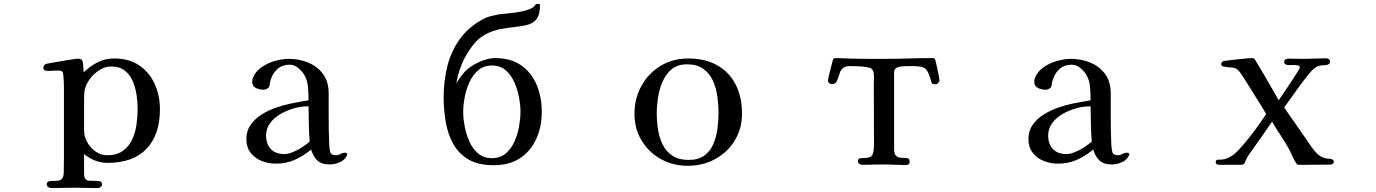

<svg xmlns="http://www.w3.org/2000/svg" viewBox="-20 -841 7040 982"><path d="M684 -284Q684 -318 678.5 -355.5Q673 -393 659 -426Q645 -459 618 -480Q591 -501 548 -501Q518 -501 489 -483Q460 -465 439.5 -437Q419 -409 413 -380Q411 -369 410.5 -356.5Q410 -344 410 -332Q410 -292 410 -253Q410 -214 410 -174Q410 -143 426 -114Q442 -85 469 -66Q496 -47 528 -47Q577 -47 608 -69Q639 -91 655.5 -126.5Q672 -162 678 -203.5Q684 -245 684 -284ZM798 -282Q798 -152 729.5 -80Q661 -8 530 -8Q496 -8 466 -20Q436 -32 410 -53V44Q410 67 417.5 75Q425 83 438.5 83.5Q452 84 469 84Q480 84 491 86.5Q502 89 502 103Q502 110 494.5 115.5Q487 121 480 121Q450 121 420.5 120Q391 119 361 119Q331 119 301 120Q271 121 241 121Q234 121 226.5 115.5Q219 110 219 103Q219 91 227.5 87.5Q236 84 247.5 84Q259 84 266 84Q288 84 297 73Q306 62 306 41Q306 22 306.5 4Q307 -14 307 -33V-346Q307 -371 307 -395.5Q307 -420 305 -444Q304 -452 303 -462.5Q302 -473 295 -477Q291 -480 282.5 -480Q274 -480 269 -480Q259 -480 248 -479Q237 -478 226 -478Q219 -478 210.5 -481Q202 -484 202 -493Q202 -506 212 -513Q213 -514 229 -517Q245 -520 268.5 -524Q292 -528 316 -532Q340 -536 357.5 -538.5Q375 -541 379 -541Q386 -541 391.5 -539Q397 -537 401 -531Q403 -529 404.5 -515.5Q406 -502 407 -488.5Q408 -475 408 -471Q441 -503 479.5 -522.5Q518 -542 565 -542Q640 -542 692 -506.5Q744 -471 771 -412Q798 -353 798 -282Z M1564 -117Q1560 -162 1559.5 -207Q1559 -252 1558 -297H1551Q1520 -297 1484 -287Q1448 -277 1415.5 -258.5Q1383 -240 1362 -212Q1341 -184 1341 -148Q1341 -104 1365.5 -78.5Q1390 -53 1434 -53Q1454 -53 1479 -63.5Q1504 -74 1527 -89Q1550 -104 1564 -117ZM1756 -53Q1756 -49 1755 -47Q1743 -22 1717.5 -11Q1692 0 1666 0Q1625 0 1604 -19.5Q1583 -39 1571 -76Q1532 -43 1487.5 -23.5Q1443 -4 1391 -4Q1353 -4 1318 -18Q1283 -32 1261.5 -60Q1240 -88 1240 -130Q1240 -172 1262 -203Q1284 -234 1318.5 -255.5Q1353 -277 1392 -290.5Q1431 -304 1465 -311Q1488 -316 1511.5 -320Q1535 -324 1558 -328Q1558 -356 1555.5 -392Q1553 -428 1539 -453Q1529 -473 1507.5 -491.5Q1486 -510 1463 -510Q1421 -510 1395.5 -485Q1370 -460 1361 -420Q1360 -416 1359.5 -410Q1359 -404 1357 -399Q1355 -392 1346 -387Q1337 -382 1329 -382Q1309 -382 1289.5 -390.5Q1270 -399 1270 -423Q1270 -435 1274 -444Q1287 -476 1318 -497.5Q1349 -519 1387 -529.5Q1425 -540 1456 -540Q1511 -540 1557.5 -520.5Q1604 -501 1632.5 -462Q1661 -423 1661 -363Q1661 -336 1661 -308.5Q1661 -281 1661 -254Q1661 -215 1661.5 -176.5Q1662 -138 1664 -100Q1665 -81 1669 -64Q1673 -47 1699 -47Q1710 -47 1721.5 -53.5Q1733 -60 1745 -60Q1747 -60 1751.5 -58Q1756 -56 1756 -53Z M2642 -269Q2642 -302 2634.5 -342.5Q2627 -383 2610.5 -420.5Q2594 -458 2566 -482Q2538 -506 2496 -506Q2455 -506 2426.5 -482Q2398 -458 2381 -420.5Q2364 -383 2356.5 -342.5Q2349 -302 2349 -269Q2349 -236 2356.5 -195.5Q2364 -155 2380.5 -117.5Q2397 -80 2425.5 -56Q2454 -32 2496 -32Q2538 -32 2566.5 -56Q2595 -80 2611.5 -117.5Q2628 -155 2635 -195.5Q2642 -236 2642 -269ZM2751 -269Q2751 -193 2723 -131Q2695 -69 2640.5 -32.5Q2586 4 2505 4Q2426 4 2376 -25.5Q2326 -55 2298.5 -104.5Q2271 -154 2260 -216Q2249 -278 2249 -344Q2249 -425 2267.5 -500.5Q2286 -576 2330 -638.5Q2374 -701 2448 -742Q2468 -753 2490 -758.5Q2512 -764 2534 -768Q2551 -770 2578.5 -772.5Q2606 -775 2635.5 -780Q2665 -785 2688.5 -794Q2712 -803 2720 -819L2724 -821H2730Q2732 -821 2737 -820.5Q2742 -820 2742 -816Q2742 -773 2728.5 -750Q2715 -727 2688 -717.5Q2661 -708 2622 -704Q2582 -700 2541 -692.5Q2500 -685 2463 -665Q2427 -646 2402 -614Q2377 -582 2358 -547Q2325 -485 2314 -414Q2333 -447 2356 -473Q2374 -492 2400.5 -508Q2427 -524 2457 -534Q2487 -544 2512 -544Q2593 -544 2646 -506.5Q2699 -469 2725 -406.5Q2751 -344 2751 -269Z M3655 -264Q3655 -305 3649 -348Q3643 -391 3626 -428.5Q3609 -466 3577 -489Q3545 -512 3494 -512Q3446 -512 3416 -487.5Q3386 -463 3369 -424Q3352 -385 3345.5 -342Q3339 -299 3339 -262Q3339 -221 3345.5 -179Q3352 -137 3369.5 -101.5Q3387 -66 3419 -44.5Q3451 -23 3502 -23Q3552 -23 3582.5 -45.5Q3613 -68 3628.5 -104.5Q3644 -141 3649.5 -183Q3655 -225 3655 -264ZM3775 -261Q3775 -183 3738 -122.5Q3701 -62 3638 -27.5Q3575 7 3497 7Q3422 7 3360 -27.5Q3298 -62 3261.5 -122.5Q3225 -183 3225 -259Q3225 -337 3260.5 -401.5Q3296 -466 3358.5 -504Q3421 -542 3501 -542Q3587 -542 3648.5 -507Q3710 -472 3742.5 -409Q3775 -346 3775 -261Z M4785 -431Q4785 -424 4778.5 -417Q4772 -410 4764 -410Q4751 -410 4747.5 -414.5Q4744 -419 4741 -430Q4731 -466 4720.5 -481Q4710 -496 4691.5 -499.5Q4673 -503 4638 -503Q4626 -503 4605.5 -502.5Q4585 -502 4569 -496Q4553 -490 4553 -471V-80Q4553 -56 4561 -46.5Q4569 -37 4581 -35Q4593 -33 4604.5 -33.5Q4616 -34 4624 -31Q4632 -28 4632 -14Q4632 -1 4624.5 1Q4617 3 4606 3Q4580 3 4553.5 1.5Q4527 0 4501 0Q4473 0 4445.5 1Q4418 2 4390 2Q4383 2 4375.5 -3Q4368 -8 4368 -15Q4368 -30 4378.5 -31.5Q4389 -33 4400 -33Q4436 -33 4443 -51Q4450 -69 4450 -100V-139Q4450 -207 4449.5 -274.5Q4449 -342 4449 -409Q4449 -423 4450 -436Q4451 -449 4449 -462Q4448 -476 4441.5 -485Q4435 -494 4421 -496Q4398 -501 4374 -502Q4350 -503 4327 -503Q4304 -503 4292.5 -493.5Q4281 -484 4276 -470.5Q4271 -457 4267 -443.5Q4263 -430 4256.5 -420.5Q4250 -411 4234 -411Q4227 -411 4221 -416Q4215 -421 4215 -429Q4215 -432 4218 -447Q4221 -462 4226 -481Q4231 -500 4235 -515.5Q4239 -531 4240 -535Q4242 -542 4247.5 -543Q4253 -544 4260 -544Q4280 -544 4299.5 -542.5Q4319 -541 4339 -541Q4381 -540 4423 -540Q4465 -540 4507 -540Q4568 -540 4628 -542Q4688 -544 4749 -544Q4757 -544 4761 -540Q4763 -539 4766.5 -523.5Q4770 -508 4774.5 -488Q4779 -468 4782 -451.5Q4785 -435 4785 -431Z M5564 -117Q5560 -162 5559.5 -207Q5559 -252 5558 -297H5551Q5520 -297 5484 -287Q5448 -277 5415.5 -258.5Q5383 -240 5362 -212Q5341 -184 5341 -148Q5341 -104 5365.5 -78.5Q5390 -53 5434 -53Q5454 -53 5479 -63.5Q5504 -74 5527 -89Q5550 -104 5564 -117ZM5756 -53Q5756 -49 5755 -47Q5743 -22 5717.5 -11Q5692 0 5666 0Q5625 0 5604 -19.5Q5583 -39 5571 -76Q5532 -43 5487.5 -23.5Q5443 -4 5391 -4Q5353 -4 5318 -18Q5283 -32 5261.5 -60Q5240 -88 5240 -130Q5240 -172 5262 -203Q5284 -234 5318.5 -255.5Q5353 -277 5392 -290.5Q5431 -304 5465 -311Q5488 -316 5511.5 -320Q5535 -324 5558 -328Q5558 -356 5555.5 -392Q5553 -428 5539 -453Q5529 -473 5507.5 -491.5Q5486 -510 5463 -510Q5421 -510 5395.5 -485Q5370 -460 5361 -420Q5360 -416 5359.5 -410Q5359 -404 5357 -399Q5355 -392 5346 -387Q5337 -382 5329 -382Q5309 -382 5289.5 -390.5Q5270 -399 5270 -423Q5270 -435 5274 -444Q5287 -476 5318 -497.5Q5349 -519 5387 -529.5Q5425 -540 5456 -540Q5511 -540 5557.5 -520.5Q5604 -501 5632.5 -462Q5661 -423 5661 -363Q5661 -336 5661 -308.5Q5661 -281 5661 -254Q5661 -215 5661.5 -176.5Q5662 -138 5664 -100Q5665 -81 5669 -64Q5673 -47 5699 -47Q5710 -47 5721.5 -53.5Q5733 -60 5745 -60Q5747 -60 5751.5 -58Q5756 -56 5756 -53Z M6802 -14Q6802 -7 6796 -3Q6790 1 6783 1Q6744 1 6705 1.5Q6666 2 6628 2Q6622 2 6618.5 1.5Q6615 1 6611 -4Q6601 -17 6591 -40Q6581 -63 6573 -78Q6553 -114 6530 -148.5Q6507 -183 6486 -219Q6464 -187 6441.5 -154.5Q6419 -122 6396 -90Q6384 -73 6371.5 -55.5Q6359 -38 6350 -18Q6348 -11 6345 -6Q6339 2 6327 2H6216Q6210 2 6204 -1Q6198 -4 6198 -11Q6198 -23 6207 -24Q6216 -25 6225 -25Q6241 -25 6256.5 -31.5Q6272 -38 6285 -47Q6302 -59 6326 -86Q6350 -113 6375.5 -145.5Q6401 -178 6422.5 -208.5Q6444 -239 6456 -258Q6428 -305 6398.5 -351.5Q6369 -398 6340 -445Q6333 -456 6322.5 -470.5Q6312 -485 6300 -491Q6293 -495 6275 -496Q6257 -497 6241.5 -500Q6226 -503 6226 -511Q6226 -519 6228 -521.5Q6230 -524 6236 -528Q6237 -529 6257.5 -531.5Q6278 -534 6305 -537Q6332 -540 6354 -542Q6376 -544 6381 -544Q6386 -544 6390.5 -542.5Q6395 -541 6399 -536Q6401 -534 6401 -532Q6432 -482 6461.5 -430.5Q6491 -379 6520 -328Q6524 -334 6536 -351.5Q6548 -369 6563.5 -392.5Q6579 -416 6594 -438.5Q6609 -461 6618.5 -477Q6628 -493 6628 -497Q6628 -505 6616.5 -507Q6605 -509 6591.5 -508.5Q6578 -508 6572 -508Q6564 -508 6556 -511.5Q6548 -515 6548 -525Q6548 -533 6555 -537Q6562 -541 6569 -541Q6589 -541 6610 -540.5Q6631 -540 6652 -540Q6680 -540 6707.5 -541.5Q6735 -543 6763 -543Q6770 -543 6776.5 -538Q6783 -533 6783 -525Q6783 -518 6775.5 -513Q6768 -508 6763 -508Q6735 -508 6718.5 -501.5Q6702 -495 6683 -473Q6647 -430 6614 -383.5Q6581 -337 6548 -291Q6573 -254 6598.5 -218.5Q6624 -183 6649 -146Q6663 -126 6677 -105Q6691 -84 6707 -65Q6722 -48 6740 -38.5Q6758 -29 6781 -29Q6786 -29 6794 -25.5Q6802 -22 6802 -14Z"/></svg>

Font: Kaisei Decol Medium
Style: Regular
Weight: 500
Designer: Font-Kai, 金井和夫
Foundry: KAZUO KANAI
Version: Version 5.003